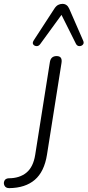

<svg xmlns="http://www.w3.org/2000/svg" viewBox="-140 -782 453 993"><path d="M-92 191Q-110 191 -116.5 178.5Q-123 166 -117.5 153.5Q-112 141 -95 140Q-39 140 -3.5 111Q32 82 42 19L118 -461Q123 -492 153 -492Q184 -492 178 -456L103 18Q89 106 40 148Q-9 190 -92 191ZM290 -572Q296 -559 288.5 -551Q281 -543 270 -543.5Q259 -544 253 -555L178 -705L68 -554Q60 -543 49 -543.5Q38 -544 32 -552Q26 -560 35 -574L141 -737Q150 -751 160.5 -756.5Q171 -762 183 -762Q207 -762 218 -737Z"/></svg>

Font: Nunito Light
Style: Italic
Weight: 300
Italic angle: -9°
Designer: Vernon Adams
Foundry: Vernon Adams
Version: Version 3.601; ttfautohint (v1.8.2.53-6de2)